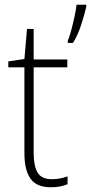

<svg xmlns="http://www.w3.org/2000/svg" viewBox="-20 -780 384 810"><path d="M199 -24Q218 -24 235 -27.5Q252 -31 265 -36V-3Q251 3 234 6.5Q217 10 194 10Q134 10 108.5 -26.5Q83 -63 83 -133V-496H15V-521L83 -531L94 -658H122V-529H264V-496H122V-135Q122 -80 138.5 -52Q155 -24 199 -24ZM344 -752Q337 -719 322 -674Q307 -629 288 -599H266V-608Q272 -621 280 -650.5Q288 -680 294.5 -710.5Q301 -741 303 -760H344Z"/></svg>

Font: Noto Sans Sinhala UI SemiCondensed ExtraLight
Style: Regular
Weight: 200
Width: 4
Designer: Jelle Bosma - Monotype Design Team
Foundry: Monotype Imaging Inc.
Version: Version 2.006; ttfautohint (v1.8.4.7-5d5b)